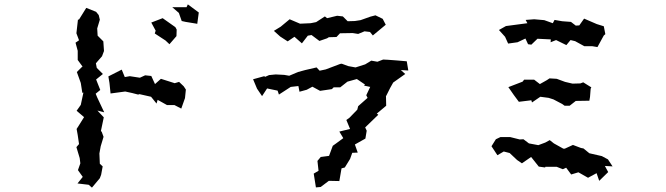

<svg xmlns="http://www.w3.org/2000/svg" viewBox="-20 -806 3040 877"><path d="M828 -706 877 -698 881 -697 888 -749 838 -786 832 -773H767L797 -747L810 -710ZM325 -611 335 -574V-532L357 -502L352 -498L331 -477L349 -427L356 -382L361 -383L349 -327L330 -300L364 -271L339 -231L330 -217L335 -189L341 -148L329 -134L344 -84L347 -60L336 -29L358 2L334 32L385 38L400 51L436 8L442 -8L449 -46L436 -58L434 -105L440 -138L453 -181L445 -203L441 -208L454 -270L425 -301L456 -293L424 -361L417 -378L438 -395L419 -443L450 -468L422 -496L418 -517L446 -549L455 -573L452 -617L426 -643L424 -676L436 -716L431 -737L419 -752L374 -770L341 -717L336 -716L329 -654L341 -622ZM475 -457 480 -427 485 -379 552 -388 584 -381 611 -374 617 -376 670 -364 695 -333 700 -350 743 -326H777L808 -310L825 -358L829 -397L819 -412L798 -432L778 -426L715 -446L688 -422L671 -459L643 -462L619 -451L573 -458L550 -454L536 -488ZM671 -703 691 -666 687 -653 736 -621 754 -604 786 -641 787 -671 781 -682 723 -723Z M1262 -684 1231 -665 1260 -639 1294 -617 1325 -638 1359 -608 1386 -643 1403 -646 1439 -619 1474 -631 1482 -636 1517 -637 1533 -654 1591 -655 1616 -651 1645 -663 1670 -660 1683 -644 1742 -693 1728 -720 1695 -736 1672 -730 1627 -714 1601 -710 1568 -709 1546 -731 1520 -734 1474 -723 1464 -731 1424 -705 1399 -700 1355 -698H1350L1303 -718ZM1136 -444 1154 -401 1177 -367 1200 -402 1248 -392 1254 -374 1308 -409 1343 -413 1348 -387 1381 -396 1407 -410 1442 -391 1496 -399 1504 -407H1534L1567 -433L1610 -445L1647 -420L1643 -415L1671 -409L1653 -371L1659 -359L1616 -321L1612 -305L1576 -268L1562 -258L1579 -217L1530 -205L1548 -175L1514 -150L1500 -140L1483 -94L1445 -89L1430 -71L1435 -26L1413 -13L1423 50L1445 48L1482 20L1530 21L1540 -37L1555 -41L1579 -80L1589 -108L1614 -109L1601 -146L1649 -173L1655 -209L1648 -224L1708 -282L1701 -287L1744 -323L1743 -368H1744L1762 -404L1776 -429L1831 -468L1811 -486L1845 -484L1838 -526L1792 -530L1751 -533L1730 -534L1704 -524L1676 -529L1648 -512L1604 -498L1571 -504L1541 -515L1534 -514L1468 -489L1440 -483L1426 -498L1374 -486L1341 -477L1301 -460L1278 -464L1239 -466L1209 -463L1191 -455L1187 -458Z M2291 -687 2259 -669 2287 -638 2301 -607 2344 -613 2380 -630 2392 -604 2407 -602 2435 -629 2496 -626 2495 -613 2520 -623 2567 -600 2586 -623 2607 -618 2649 -595H2685L2709 -591L2738 -644L2745 -650L2738 -686L2706 -696L2648 -721L2626 -690L2610 -689L2588 -706L2548 -709L2513 -715L2505 -700L2466 -714L2420 -718L2381 -715L2389 -700ZM2225 -138 2252 -97 2281 -114 2308 -107 2342 -75 2364 -60 2406 -89 2441 -45 2470 -41 2471 -44H2523L2551 -33L2566 -40L2589 -9L2622 -19L2666 6L2705 -15L2717 20L2758 -20L2743 -48L2778 -46L2757 -78L2729 -93L2672 -106L2645 -128L2634 -130L2597 -144L2560 -127H2553L2510 -151L2491 -166L2471 -155L2439 -143L2396 -151L2371 -170L2354 -169L2310 -180H2266L2245 -170ZM2302 -408 2327 -372 2350 -341 2407 -348 2410 -338 2448 -364 2486 -359 2508 -352 2548 -331 2559 -323H2582L2610 -345L2672 -346L2675 -363L2678 -401L2681 -407L2644 -430L2631 -425L2595 -424L2561 -432L2523 -446L2490 -448L2478 -440L2446 -422L2420 -442H2374L2367 -433Z"/></svg>

Font: チョークS
Style: Regular
Weight: 400
Designer: [Stick] Fontworks Inc.
Foundry: [Stick] Fontworks Inc.
Version: Version 1.200;FEAKit 1.0